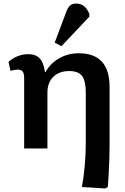

<svg xmlns="http://www.w3.org/2000/svg" viewBox="-20 -836 706 1081"><path d="M572 225 441 217Q451 166 457 98Q463 30 463 -31V-313Q463 -381 442 -408.5Q421 -436 370 -436Q313 -436 280 -403.5Q247 -371 247 -314V0H116V-396Q116 -423 107.5 -433.5Q99 -444 79 -444Q63 -444 39 -437L28 -488Q78 -531 139 -531Q181 -531 203.5 -507.5Q226 -484 233 -430H236Q264 -480 313.5 -508Q363 -536 424 -536Q597 -536 597 -346V-23Q597 16 595.5 62.5Q594 109 591.5 151Q589 193 587 217ZM326 -576 288 -596 350 -761Q360 -792 373.5 -804Q387 -816 410 -816Q459 -816 483 -758V-742Z"/></svg>

Font: Literata 7pt SemiBold
Style: Regular
Weight: 600
Designer: Latin by Veronika Burian and Jose Scaglione. Greek by Irene Vlachou. Cyrillic by Vera Evstafieva.
Foundry: TypeTogether
Version: Version 3.002